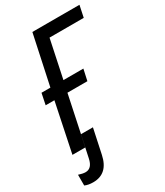

<svg xmlns="http://www.w3.org/2000/svg" viewBox="-229 -802 930 1084"><g transform="rotate(-30 235.5 -260.5)"><path d="M21 0 87 -318H30L45 -391H103L172 -714H479L463 -638H240L188 -391H318L302 -318H172L105 0ZM46 193Q142 193 165 83L199 -77H121L91 64Q79 122 37 122Q19 122 -8 113V183Q14 193 46 193Z"/></g></svg>

Font: Noto Sans UI SemiCondensed
Style: Italic
Weight: 400
Width: 4
Italic angle: -12°
Designer: Monotype Design Team
Foundry: Monotype Imaging Inc.
Version: Version 1.901